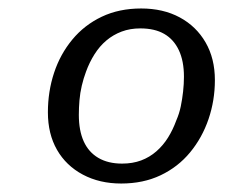

<svg xmlns="http://www.w3.org/2000/svg" viewBox="-20 -745 563 453"><path d="M266 -312Q215 -312 175.5 -333Q136 -354 114.5 -391.5Q93 -429 93 -480Q93 -529 107.5 -573Q122 -617 150.5 -651.5Q179 -686 220 -705.5Q261 -725 313 -725Q365 -725 404 -704Q443 -683 465 -645Q487 -607 487 -556Q487 -508 472 -464Q457 -420 428.5 -385.5Q400 -351 359 -331.5Q318 -312 266 -312ZM311 -678Q287 -678 267 -670.5Q247 -663 231 -649.5Q215 -636 203 -617Q191 -598 183 -576Q177 -560 173 -543Q169 -526 167.5 -508.5Q166 -491 166 -474Q166 -437 177.5 -411.5Q189 -386 212 -372.5Q235 -359 268 -359Q293 -359 313 -366.5Q333 -374 349 -388Q365 -402 376.5 -420.5Q388 -439 396 -461Q403 -477 406.5 -494Q410 -511 412 -529Q414 -547 414 -564Q414 -601 402 -626.5Q390 -652 367.5 -665Q345 -678 311 -678Z"/></svg>

Font: Roboto Serif 20pt Light
Style: Italic
Weight: 300
Italic angle: -10°
Version: Version 1.007